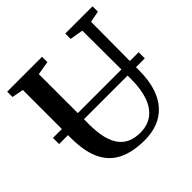

<svg xmlns="http://www.w3.org/2000/svg" viewBox="-189 -915 1096 1096"><g transform="rotate(-45 359.0 -367.0)"><path d="M378.5 8.5Q281 8.5 216.5 -23.5Q152 -55.5 120 -123.5Q88 -191.5 88 -299V-686.5L18 -700V-743H299.5V-700L216.5 -686V-284.5Q216.5 -216.5 228.2 -169.5Q240 -122.5 262.8 -93.8Q285.5 -65 317.8 -52.2Q350 -39.5 390.5 -39.5Q448.5 -39.5 488.2 -68.8Q528 -98 548.5 -154.8Q569 -211.5 569 -293L567.5 -686L487 -700V-743H707V-700L638.5 -686.5L636.5 -298Q636.5 -216.5 617.2 -158.5Q598 -100.5 563.2 -63.5Q528.5 -26.5 481.5 -9Q434.5 8.5 378.5 8.5ZM708 -371.5V-322H16V-371.5Z"/></g></svg>

Font: Merriweather 60pt SemiBold
Style: Regular
Weight: 600
Version: Version 2.100